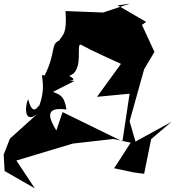

<svg xmlns="http://www.w3.org/2000/svg" viewBox="-35 -796 951 1043"><path d="M748 148 786 -40 896 -134 701 -27 669 -137 748 -420 804 -514 736 -661 759 -677 604 -767 670 -776 525 -728 321 -736C330 -605 304 -609 287 -576C238 -555 271 -513 207 -385C170 -405 227 -344 175 -213C185 -256 149 -136 118 -257C97 -214 98 -116 172 -181L19 -43L-15 44L-10 133L154 227L54 76L360 -16L581 -41L675 -21L585 118L693 141ZM369 -356C284 -369 414 -345 340 -384C427 -409 372 -571 407 -552C476 -514 550 -483 622 -449L492 -270L669 -287L630 -28L305 -187L271 -87C237 -145 197 -219 326 -201C314 -282 285 -282 253 -297Z"/></svg>

Font: Asimov Silicon
Style: Regular
Weight: 400
Designer: Google
Version: Version 2.000980; 2014